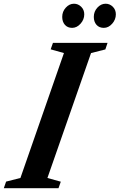

<svg xmlns="http://www.w3.org/2000/svg" viewBox="-74 -986 627 1006"><path d="M-54 0 -42 -34.5 33 -53.5 261 -708 191.5 -727.5 203.5 -761.5H489.5L478 -727L403 -708L174.5 -53.5L244.5 -34L232.5 0ZM470 -840Q445.5 -840 431.5 -856Q417.5 -872 417.5 -897.5Q417.5 -925.5 436.2 -946Q455 -966.5 479.5 -966.5Q501 -966.5 517 -950.8Q533 -935 533 -911Q533 -883.5 513.8 -861.8Q494.5 -840 470 -840ZM304 -840Q280 -840 266 -856Q252 -872 252 -897.5Q252 -925.5 270.8 -946Q289.5 -966.5 313.5 -966.5Q335 -966.5 351.2 -950.8Q367.5 -935 367.5 -911Q367.5 -883.5 348 -861.8Q328.5 -840 304 -840Z"/></svg>

Font: Libre Caslon Condensed Bold
Style: Italic
Weight: 700
Italic angle: -22.583°
Designer: Pablo Impallari, Rodrigo Fuenzalida, Katja Schimmel, Ertekin Erdin
Foundry: Pablo Impallari, Rodrigo Fuenzalida
Version: Version 2.000; ttfautohint (v1.8.4.7-5d5b);gftools[0.9.33]